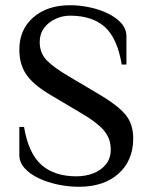

<svg xmlns="http://www.w3.org/2000/svg" viewBox="-20 -698 573 735"><path d="M282 17Q242 17 201.5 8.5Q161 0 127.5 -16Q94 -32 74 -54.5Q54 -77 54 -105V-212H72Q89 -111 138.5 -67Q188 -23 273 -23Q307 -23 337 -34.5Q367 -46 385.5 -69Q404 -92 404 -125Q404 -169 376.5 -200Q349 -231 294 -263L171 -336Q107 -374 80.5 -413Q54 -452 54 -508Q54 -585 107.5 -631.5Q161 -678 248 -678Q285 -678 323 -670Q361 -662 393 -646.5Q425 -631 444.5 -609Q464 -587 464 -558V-451H446Q429 -552 381 -595Q333 -638 248 -638Q219 -638 192 -625.5Q165 -613 148.5 -590.5Q132 -568 132 -537Q132 -494 160 -466Q188 -438 243 -406L366 -333Q430 -295 460 -259.5Q490 -224 490 -168Q490 -84 434 -33.5Q378 17 282 17Z"/></svg>

Font: El Messiri
Style: Regular
Weight: 400
Designer: Mohamed Gaber
Foundry: Kief Type Foundry
Version: Version 2.020